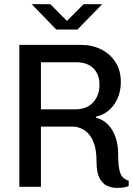

<svg xmlns="http://www.w3.org/2000/svg" viewBox="-20 -903 642 928"><path d="M545.5 5.2Q520.8 5.2 497.8 -4.9Q474.8 -15 460.6 -43Q446.5 -71 446.5 -124Q446.5 -173.5 435.6 -205.9Q424.8 -238.2 407.5 -256.8Q390.2 -275.2 370 -283.2Q349.8 -291.2 331 -291.2H177.8V0H73.5V-686H372Q426.2 -686 469.8 -663.9Q513.2 -641.8 538.6 -602Q564 -562.2 564 -507.2Q564 -443.8 530.9 -397.1Q497.8 -350.5 444.2 -339.5V-334.5Q479.5 -324.8 503.1 -299.6Q526.8 -274.5 538.9 -238.2Q551 -202 551 -159.8Q551 -92 561.9 -64.9Q572.8 -37.8 602 -29.8V-4Q592 0.8 577.2 3Q562.5 5.2 545.5 5.2ZM177.8 -374.5H342.8Q399.5 -374.5 430.1 -408.2Q460.8 -442 460.8 -492.8Q460.8 -544.2 431.1 -573.1Q401.5 -602 349.2 -602H177.8ZM252.2 -760.2 133 -882.8H223.2L319.8 -785.5H287L384.2 -882.8H473.8L354.5 -760.2Z"/></svg>

Font: Chivo Mono Medium
Style: Regular
Weight: 500
Monospace: yes
Designer: Hector Gatti
Foundry: Omnibus-Type
Version: Version 1.008